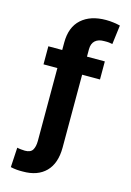

<svg xmlns="http://www.w3.org/2000/svg" viewBox="-141 -829 752 1102"><g transform="rotate(15 234.5 -278.0)"><path d="M401.6 -528.3V-420.9H295.5V12.3Q295.2 106.2 246.6 155.4Q197.9 204.6 110.4 204.1Q91.9 204.6 74.6 203.1Q57.3 201.7 37.5 197.3L44.3 80.1Q52.8 82.4 67.3 83.9Q81.7 85.4 91 85.5Q124.5 85.4 136.4 65.8Q148.2 46.2 148.4 12.3V-420.9H66V-528.3H148.4V-572.7Q148.5 -664.4 201.9 -712.1Q255.3 -759.8 347.3 -759.8Q370.4 -759.8 392.1 -756.8Q413.8 -753.9 431.8 -749.4L417.4 -635.7Q407.7 -638 396.9 -639.3Q386 -640.5 368.4 -640Q334.2 -640.5 315 -623.5Q295.8 -606.5 295.5 -572.7V-528.3Z"/></g></svg>

Font: Inter
Style: Regular
Weight: 400
Designer: Rasmus Andersson
Foundry: rsms
Version: Version 4.000;git-8c9346024